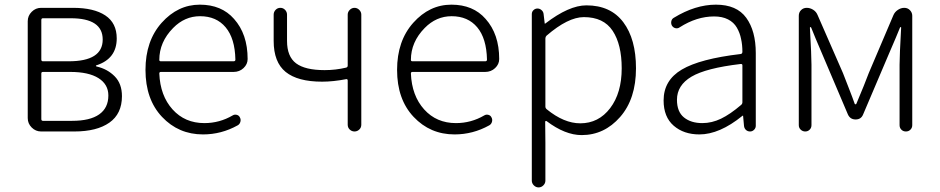

<svg xmlns="http://www.w3.org/2000/svg" viewBox="-20 -567 4053 828"><path d="M157.2 0Q133.8 0 116.7 -17.1Q99.6 -34.2 99.6 -57.6V-475.6Q99.6 -499 116.7 -516.1Q133.8 -533.2 157.2 -533.2H294.9Q384.8 -533.2 434.1 -500.5Q483.4 -467.8 483.4 -401.4Q483.4 -313.5 395.5 -285.2Q393.6 -285.2 393.6 -283.2Q393.6 -281.2 396.5 -280.3Q443.4 -269.5 474.6 -237.8Q505.9 -206.1 505.9 -152.3Q505.9 -76.2 451.7 -38.1Q397.5 0 300.8 0ZM158.2 -310.5Q158.2 -302.7 165 -302.7H276.4Q422.9 -302.7 422.9 -396.5Q422.9 -488.3 285.2 -488.3H165Q158.2 -488.3 158.2 -480.5ZM158.2 -53.7Q158.2 -45.9 165 -45.9H291Q368.2 -45.9 407.7 -73.7Q447.3 -101.6 447.3 -155.3Q447.3 -203.1 404.8 -230Q362.3 -256.8 283.2 -256.8H165Q158.2 -256.8 158.2 -250Z M855.5 12.7Q750 12.7 678.7 -63Q607.4 -138.7 607.4 -265.6Q607.4 -390.6 677.2 -468.8Q747.1 -546.9 841.8 -546.9Q935.5 -546.9 989.3 -485.4Q1047.9 -419.9 1047.9 -312.5Q1047.9 -290 1030.3 -273.4Q1012.7 -256.8 987.3 -256.8H673.8Q667 -256.8 667 -250Q670.9 -154.3 724.1 -95.2Q777.3 -36.1 861.3 -36.1Q926.8 -36.1 983.4 -69.3Q991.2 -74.2 1001 -71.8Q1010.7 -69.3 1014.6 -60.5Q1019.5 -51.8 1016.6 -41.5Q1013.7 -31.2 1004.9 -26.4Q934.6 12.7 855.5 12.7ZM667 -308.6Q667 -302.7 673.8 -302.7H987.3Q995.1 -302.7 995.1 -309.6Q995.1 -310.5 995.1 -310.5Q993.2 -401.4 953.1 -449.2Q913.1 -497.1 842.8 -497.1Q776.4 -497.1 726.6 -446.3Q667 -385.7 667 -308.6Z M1479.5 -29.3V-219.7Q1479.5 -226.6 1472.7 -225.6Q1417 -214.8 1369.1 -214.8Q1263.7 -214.8 1211.9 -256.8Q1160.2 -298.8 1160.2 -390.6V-503.9Q1160.2 -515.6 1168.5 -524.4Q1176.8 -533.2 1189 -533.2Q1201.2 -533.2 1209.5 -524.4Q1217.8 -515.6 1217.8 -503.9V-390.6Q1217.8 -323.2 1256.8 -293.9Q1295.9 -264.6 1379.9 -264.6Q1427.7 -264.6 1472.7 -275.4Q1479.5 -277.3 1479.5 -284.2V-503.9Q1479.5 -515.6 1488.3 -524.4Q1497.1 -533.2 1508.8 -533.2Q1520.5 -533.2 1529.3 -524.4Q1538.1 -515.6 1538.1 -503.9V-29.3Q1538.1 -16.6 1529.3 -8.3Q1520.5 0 1508.8 0Q1497.1 0 1488.3 -8.3Q1479.5 -16.6 1479.5 -29.3Z M1940.4 12.7Q1835 12.7 1763.7 -63Q1692.4 -138.7 1692.4 -265.6Q1692.4 -390.6 1762.2 -468.8Q1832 -546.9 1926.8 -546.9Q2020.5 -546.9 2074.2 -485.4Q2132.8 -419.9 2132.8 -312.5Q2132.8 -290 2115.2 -273.4Q2097.7 -256.8 2072.3 -256.8H1758.8Q1752 -256.8 1752 -250Q1755.9 -154.3 1809.1 -95.2Q1862.3 -36.1 1946.3 -36.1Q2011.7 -36.1 2068.4 -69.3Q2076.2 -74.2 2085.9 -71.8Q2095.7 -69.3 2099.6 -60.5Q2104.5 -51.8 2101.6 -41.5Q2098.6 -31.2 2089.8 -26.4Q2019.5 12.7 1940.4 12.7ZM1752 -308.6Q1752 -302.7 1758.8 -302.7H2072.3Q2080.1 -302.7 2080.1 -309.6Q2080.1 -310.5 2080.1 -310.5Q2078.1 -401.4 2038.1 -449.2Q1998 -497.1 1927.7 -497.1Q1861.3 -497.1 1811.5 -446.3Q1752 -385.7 1752 -308.6Z M2273.4 211.9V-505.9Q2273.4 -516.6 2280.8 -523.4Q2288.1 -530.3 2297.9 -530.3Q2307.6 -530.3 2315.4 -523.4Q2323.2 -516.6 2324.2 -506.8L2329.1 -465.8Q2329.1 -464.8 2330.1 -464.8Q2331.1 -464.8 2332 -465.8Q2433.6 -543.9 2508.8 -543.9Q2613.3 -543.9 2668 -471.2Q2722.7 -398.4 2722.7 -272.5Q2722.7 -140.6 2654.3 -62.5Q2585.9 15.6 2488.3 15.6Q2417 15.6 2336.9 -44.9Q2335 -45.9 2333 -44.9Q2331.1 -43.9 2331.1 -42L2332 48.8V211.9Q2332 223.6 2323.2 232.4Q2314.5 241.2 2302.7 241.2Q2291 241.2 2282.2 232.4Q2273.4 223.6 2273.4 211.9ZM2482.4 -35.2Q2561.5 -35.2 2611.3 -100.6Q2661.1 -166 2661.1 -272.5Q2661.1 -375 2622.1 -434.1Q2583 -493.2 2498 -493.2Q2429.7 -493.2 2336.9 -413.1Q2332 -408.2 2332 -401.4V-107.4Q2332 -100.6 2337.9 -95.7Q2412.1 -35.2 2482.4 -35.2Z M2996.1 12.7Q2928.7 12.7 2885.3 -24.9Q2841.8 -62.5 2841.8 -133.8Q2841.8 -220.7 2920.4 -267.1Q2999 -313.5 3173.8 -334Q3181.6 -335 3181.6 -343.8Q3181.6 -374 3175.8 -399.4Q3170.9 -424.8 3157.7 -447.8Q3144.5 -470.7 3119.6 -483.4Q3094.7 -496.1 3059.6 -496.1Q2984.4 -496.1 2911.1 -449.2Q2903.3 -443.4 2893.6 -445.3Q2883.8 -447.3 2877.9 -456.1Q2873 -464.8 2875 -475.1Q2877 -485.4 2885.7 -490.2Q2978.5 -546.9 3067.4 -546.9Q3157.2 -546.9 3198.2 -490.2Q3239.3 -433.6 3239.3 -337.9V-24.4Q3239.3 -14.6 3231.9 -7.3Q3224.6 0 3214.8 0Q3204.1 0 3196.8 -6.8Q3189.5 -13.7 3188.5 -24.4L3184.6 -67.4Q3184.6 -68.4 3183.6 -68.4Q3182.6 -68.4 3181.6 -67.4Q3083 12.7 2996.1 12.7ZM3008.8 -36.1Q3049.8 -36.1 3089.4 -55.2Q3128.9 -74.2 3175.8 -114.3Q3181.6 -119.1 3181.6 -126V-285.2Q3181.6 -291 3175.8 -291Q3174.8 -291 3173.8 -291Q3024.4 -273.4 2961.9 -236.3Q2899.4 -199.2 2899.4 -136.7Q2899.4 -85 2929.7 -60.5Q2960 -36.1 3008.8 -36.1Z M3424.8 -27.3V-499Q3424.8 -513.7 3434.6 -523.4Q3444.3 -533.2 3459 -533.2Q3473.6 -533.2 3486.8 -524.9Q3500 -516.6 3505.9 -502L3615.2 -252Q3621.1 -236.3 3639.2 -190.4Q3657.2 -144.5 3666 -119.1Q3667 -117.2 3669.4 -117.2Q3671.9 -117.2 3672.9 -119.1Q3710 -207 3726.6 -252L3833 -502Q3838.9 -515.6 3852.1 -524.4Q3865.2 -533.2 3879.9 -533.2Q3894.5 -533.2 3904.3 -522.9Q3914.1 -512.7 3914.1 -499V-27.3Q3914.1 -15.6 3906.2 -7.8Q3898.4 0 3886.7 0Q3875 0 3867.2 -7.8Q3859.4 -15.6 3859.4 -27.3V-288.1Q3859.4 -326.2 3866.2 -448.2Q3866.2 -450.2 3864.3 -450.2Q3862.3 -450.2 3861.3 -448.2Q3848.6 -416 3813.5 -335L3702.1 -73.2Q3693.4 -51.8 3669.9 -51.8Q3646.5 -51.8 3636.7 -73.2L3525.4 -335Q3492.2 -412.1 3478.5 -447.3Q3477.5 -450.2 3475.1 -450.2Q3472.7 -450.2 3472.7 -447.3Q3479.5 -326.2 3479.5 -288.1V-27.3Q3479.5 -15.6 3471.7 -7.8Q3463.9 0 3452.6 0Q3441.4 0 3433.1 -7.8Q3424.8 -15.6 3424.8 -27.3Z"/></svg>

Font: Gen Jyuu Gothic P Light
Style: Regular
Weight: 200
Designer: [Source Han Sans]
Ryoko NISHIZUKA  (kana & ideographs); Paul D. Hunt (Latin, Greek & Cyrillic); Wenlong ZHANG  (bopomofo
Version: Version 1.002.20150607